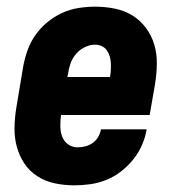

<svg xmlns="http://www.w3.org/2000/svg" viewBox="-20 -548 540 576"><path d="M203 8Q173 8 144.5 2Q116 -4 92.5 -19Q69 -34 53.5 -57Q38 -80 30.5 -107.5Q23 -135 23.5 -165Q24 -195 29 -225L49 -345Q53 -369 61.5 -394Q70 -419 85 -441Q100 -463 121 -480.5Q142 -498 166 -509Q190 -520 215.5 -524Q241 -528 265 -528Q296 -528 325 -522Q354 -516 377.5 -501.5Q401 -487 418 -464Q435 -441 443 -413.5Q451 -386 450.5 -356Q450 -326 445 -295L429 -203H163Q161 -187 161 -170.5Q161 -154 166 -139.5Q171 -125 183.5 -115.5Q196 -106 213 -106Q224 -106 236 -109Q248 -112 258.5 -119.5Q269 -127 275 -138Q281 -149 283 -160H420Q416 -136 406 -113Q396 -90 380 -70Q364 -50 343.5 -34Q323 -18 299.5 -8.5Q276 1 251.5 4.5Q227 8 203 8ZM182 -317H310Q312 -328 312.5 -338.5Q313 -349 312.5 -359.5Q312 -370 309 -379.5Q306 -389 300.5 -397Q295 -405 285.5 -409.5Q276 -414 265 -414Q250 -414 234.5 -406.5Q219 -399 208 -386Q197 -373 191.5 -357.5Q186 -342 184 -326Z"/></svg>

Font: Iosevka Term Curly Hv Obl
Style: Regular
Weight: 900
Italic angle: -9°
Designer: Belleve Invis
Foundry: Belleve Invis
Version: Version 32.3.0